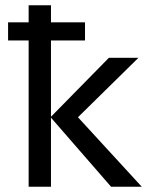

<svg xmlns="http://www.w3.org/2000/svg" viewBox="-20 -710 590 730"><path d="M10.7 -625V-556.2H88.9V0H173.8V-262.7L402.3 0H519L276.4 -264.2L506.3 -490.2H394L173.8 -266.1V-556.2H303.2V-625H173.8V-689.9H88.9V-625Z"/></svg>

Font: CodeNewRoman Nerd Font Mono
Style: Regular
Weight: 400
Monospace: yes
Designer: Sam Radian
Foundry: Code New Roman
Version: Version 2.00 November 29, 2014;Nerd Fonts 3.2.1